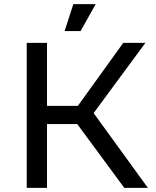

<svg xmlns="http://www.w3.org/2000/svg" viewBox="-20 -907 751 927"><path d="M356 -396 575 -700H682L432 -361L694 0H580L353 -308H207V0H109V-700H207V-396ZM292 -757 334 -887H442L369 -757Z"/></svg>

Font: Montserrat Z Med
Style: Regular
Weight: 500
Designer: Julieta Ulanovsky
Foundry: Julieta Ulanovsky
Version: Version 8.000